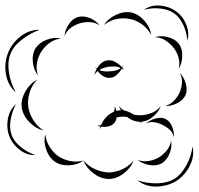

<svg xmlns="http://www.w3.org/2000/svg" viewBox="-90 -607 733 708"><path d="M441 -571Q466 -589 499.5 -586.5Q533 -584 558 -566Q584 -548 596.5 -517Q609 -486 601 -456Q599 -487 586 -515Q573 -543 552 -558Q532 -572 501.5 -575.5Q471 -579 441 -571ZM293 -515Q308 -538 337 -552Q366 -566 394 -561Q421 -555 442.5 -530.5Q464 -506 468 -478Q454 -503 432.5 -518Q411 -533 389 -537Q367 -542 341 -537Q315 -532 293 -515ZM148 -474Q149 -495 163 -516.5Q177 -538 197 -544Q218 -550 241 -540.5Q264 -531 277 -514Q259 -525 239.5 -525.5Q220 -526 204 -521Q188 -516 172 -505Q156 -494 148 -474ZM-32 -267Q-61 -292 -68 -333Q-75 -374 -61 -410Q-47 -447 -14.5 -472.5Q18 -498 56 -497Q20 -484 -10.5 -460Q-41 -436 -52 -407Q-63 -378 -57 -339.5Q-51 -301 -32 -267ZM481 -470Q503 -477 529.5 -470Q556 -463 570 -445Q583 -427 582 -399.5Q581 -372 569 -353Q574 -375 568 -395.5Q562 -416 550 -431Q539 -445 521.5 -457Q504 -469 481 -470ZM50 -329Q34 -349 31 -378.5Q28 -408 41 -429Q55 -450 82.5 -460.5Q110 -471 135 -465Q110 -462 91 -447.5Q72 -433 62 -416Q51 -399 46.5 -376Q42 -353 50 -329ZM258 -331Q260 -341 266 -352Q263 -356 261 -360Q264 -357 267 -354Q274 -366 284 -374.5Q294 -383 305 -384Q319 -387 334 -379Q349 -371 359 -360Q361 -362 363 -365Q362 -361 361 -358Q364 -353 367 -349Q363 -352 359 -354Q352 -341 340 -330.5Q328 -320 314 -320Q302 -319 290 -326.5Q278 -334 270 -345Q263 -339 258 -331ZM309 -361Q301 -359 292.5 -356.5Q284 -354 276 -349Q285 -345 294.5 -344Q304 -343 313 -344Q324 -344 335 -346.5Q346 -349 355 -356Q344 -362 332 -362Q320 -362 309 -361ZM573 -338Q588 -323 595 -299Q602 -275 594 -256Q585 -237 562.5 -226Q540 -215 519 -216Q539 -222 552 -236Q565 -250 572 -265Q579 -281 581 -300Q583 -319 573 -338ZM70 -126Q41 -133 17.5 -157.5Q-6 -182 -10 -212Q-13 -241 4 -270.5Q21 -300 47 -313Q27 -292 19 -265Q11 -238 14 -215Q17 -191 31 -167Q45 -143 70 -126ZM41 -35Q9 -34 -18 -55Q-45 -76 -56 -106Q-67 -135 -61 -168.5Q-55 -202 -31 -223Q-46 -195 -51 -164Q-56 -133 -47 -109Q-38 -85 -13.5 -65Q11 -45 41 -35ZM278 -131Q279 -136 281 -140Q274 -141 268 -144Q276 -143 283 -146Q298 -181 330 -195Q334 -205 333 -216Q337 -208 339 -198Q343 -199 348 -200Q352 -200 356 -200Q351 -208 348 -216Q356 -206 367 -200Q386 -196 404 -184Q415 -182 426 -182Q445 -182 466.5 -189.5Q488 -197 503 -216Q495 -194 474 -176.5Q453 -159 430 -158Q431 -155 433 -152Q430 -155 426 -158Q401 -158 378 -176Q364 -178 351 -176Q345 -175 340 -174Q338 -160 331 -153Q323 -144 310 -141Q297 -138 284 -140Q281 -136 278 -131ZM449 -152Q462 -164 483.5 -170Q505 -176 521 -168Q537 -160 545 -139.5Q553 -119 551 -101Q547 -119 535 -129.5Q523 -140 510 -146Q497 -153 481 -156Q465 -159 449 -152ZM218 -15Q196 1 165 2.5Q134 4 112 -11Q90 -27 80 -56.5Q70 -86 77 -112Q80 -85 94 -64Q108 -43 125 -31Q143 -19 167.5 -13.5Q192 -8 218 -15ZM541 -88Q545 -66 535.5 -41.5Q526 -17 507 -5Q487 6 461 1.5Q435 -3 418 -17Q439 -10 459 -13.5Q479 -17 495 -26Q510 -35 523.5 -50.5Q537 -66 541 -88ZM620 -67Q628 -31 609.5 5Q591 41 559 61Q527 80 487 81Q447 82 417 58Q453 70 490.5 69Q528 68 554 52Q579 36 597 3Q615 -30 620 -67ZM402 -14Q392 13 365.5 33Q339 53 310 53Q281 52 254.5 32Q228 12 218 -15Q237 7 262 17.5Q287 28 310 29Q333 29 358 18.5Q383 8 402 -14Z"/></svg>

Font: Rubik Puddles
Style: Regular
Weight: 400
Designer: Hubert and Fischer, NaN
Foundry: Hubert and Fischer, NaN
Version: Version 2.200